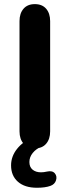

<svg xmlns="http://www.w3.org/2000/svg" viewBox="-20 -698 332 914"><path d="M72.9 -72.6V-597.4Q72.9 -634.3 92 -656.4Q111.1 -678.4 145.9 -678.4Q180.6 -678.4 199.7 -656.4Q218.7 -634.3 218.7 -597.4V-72.6Q218.7 -35.9 199.7 -13.8Q180.7 8.4 146.2 8.4Q111.6 8.4 92.3 -13.9Q72.9 -36.1 72.9 -72.6ZM32.7 89.4Q32.7 46.6 61 10.9Q89.3 -24.8 137.2 -44.2L177.6 -0.2Q151.6 10.6 135.8 30.2Q119.9 49.8 119.9 73.3Q119.9 97.1 135.2 109.7Q150.5 122.3 175.1 122.3Q188.6 122.3 203.8 118.7Q229.1 113.1 240.9 127Q252.7 141 246.7 160.3Q240.7 179.6 219.6 187Q195 195.8 155.6 195.8Q98 195.8 65.3 167.2Q32.7 138.6 32.7 89.4Z"/></svg>

Font: SN Pro Thin
Style: Regular
Weight: 200
Designer: Tobias Whetton
Foundry: Supernotes
Version: Version 1.003;Glyphs 3.3 (3324)